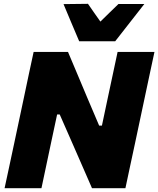

<svg xmlns="http://www.w3.org/2000/svg" viewBox="-20 -985 828 1005"><path d="M4 0Q16.5 -56.5 27.5 -109.2Q38.5 -162 53.5 -231L105 -473.5Q120 -544 131.5 -599.2Q143 -654.5 156 -713H336Q363.5 -648.5 388 -589.8Q412.5 -531 436 -475.5L499 -327.5H513.5L544.5 -474Q559.5 -544 571.2 -599Q583 -654 595.5 -713H788.5Q775.5 -653.5 764 -598.8Q752.5 -544 737.5 -474L686 -231.5Q671 -162 659.8 -109.5Q648.5 -57 636.5 0H461.5Q437.5 -56 412.2 -113Q387 -170 358 -237L292.5 -386H279L246 -231.5Q231.5 -162 220.2 -109.5Q209 -57 197 0ZM394.5 -769Q374 -818 353.2 -866.5Q332.5 -915 312.5 -963.5L440.5 -965Q456 -942 472.5 -918.8Q489 -895.5 505.5 -872Q529.5 -895.5 553 -918.5Q576.5 -941.5 600 -964H735.5Q697 -915 659.2 -866.5Q621.5 -818 583 -769Z"/></svg>

Font: Commissioner ExtraBold
Style: Italic
Weight: 800
Italic angle: -12°
Designer: Kostas Bartsokas
Foundry: Kostas Bartsokas
Version: Version 1.000; ttfautohint (v1.8.3)